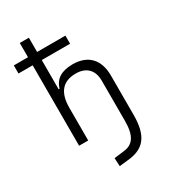

<svg xmlns="http://www.w3.org/2000/svg" viewBox="-230 -841 1046 1185"><g transform="rotate(-30 293.0 -248.5)"><path d="M109.4 0H174.3V-232.4C174.3 -342.3 221.2 -396.5 314 -396.5C387.7 -396.5 431.2 -354 431.2 -278.3V7.3C431.2 112.3 400.4 161.1 327.6 167.5L260.7 175.8L263.7 234.4L317.9 228.5C443.4 219.2 496.1 154.3 496.1 1.5V-278.3C496.1 -391.1 434.1 -455.6 325.7 -455.6C246.1 -455.6 198.2 -425.8 181.2 -365.2H174.3V-573.2H376V-630.9H174.3V-732.4H109.4V-630.9H8.3V-573.2H109.4Z"/></g></svg>

Font: Cascadia Code Light
Style: Regular
Weight: 300
Monospace: yes
Designer: Aaron Bell
Foundry: Saja Typeworks
Version: Version 2404.023